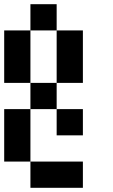

<svg xmlns="http://www.w3.org/2000/svg" viewBox="-20 -895 540 915"><path d="M0 -125V-375H125V-125ZM0 -500V-750H125V-500ZM125 -125H375V0H125ZM125 -500H250V-375H125ZM125 -750V-875H250V-750ZM250 -250V-375H375V-250ZM250 -500V-750H375V-500Z"/></svg>

Font: GalmuriMono7 Regular
Style: Regular
Weight: 400
Designer: Lee Minseo (quiple)
Version: Version 2.399;hotconv 1.1.1;makeotfexe 2.6.0 DEVELOPMENT